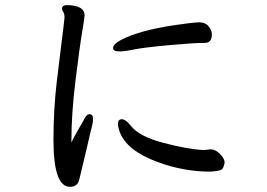

<svg xmlns="http://www.w3.org/2000/svg" viewBox="-20 -724 1040 747"><path d="M798.8 -56.2Q692.9 -56.2 591.8 -94.2Q472.7 -138.2 445.8 -210.9Q439 -229 439 -242.2Q439 -260.3 454.1 -260Q469.2 -259.8 488.8 -234.9Q521 -192.9 616.5 -168Q711.9 -143.1 772 -140.1L800.8 -143.1Q819.8 -142.1 836.9 -124Q854 -106 854 -91.8Q850.1 -66.9 838.9 -62.5Q827.6 -58.1 798.8 -56.2ZM444.8 -523.9Q419.9 -523.9 419.9 -537.1Q419.9 -552.2 451.9 -569.1Q483.9 -585.9 534.9 -600.6Q585.9 -615.2 659.4 -626.2Q732.9 -637.2 756.8 -637.2Q780.8 -636.2 792.5 -620.6Q804.2 -605 804.2 -590.8Q804.2 -556.6 775.9 -557.1Q732.9 -557.1 635.5 -548.1Q538.1 -539.1 501.5 -531.5Q464.8 -523.9 444.8 -523.9ZM252 2.9Q188 2.9 188 -180.2Q188 -295.4 200.4 -402.1Q212.9 -508.8 220 -563Q227.1 -617.2 231 -654.8Q231 -670.9 226.1 -677.5Q221.2 -684.1 221.2 -689.9Q221.2 -703.1 238.8 -704.1Q308.6 -704.1 309.1 -664.1Q309.1 -655.3 299.6 -599.1Q290 -543 273.9 -411.9Q257.8 -280.8 257.8 -176.8V-169.9Q264.6 -185.1 282.2 -215.8Q301.3 -248 304.2 -253.9Q315.4 -279.8 328.1 -279.8Q342.3 -279.8 341.8 -261.2Q341.8 -247.1 338.9 -237.1Q335.9 -227.1 331.1 -206.1Q326.2 -185.1 319.6 -156Q313 -127 305.9 -98.4Q298.8 -69.8 293.9 -48.3Q289.1 -26.9 286.1 -18.1Q277.8 2.9 252 2.9Z"/></svg>

Font: LXGW WenKai Screen R
Style: Regular
Weight: 400
Designer: Fontworks Inc.
Version: Version 1.235;May 31, 2022